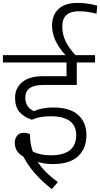

<svg xmlns="http://www.w3.org/2000/svg" viewBox="-30 -1107 685 1313"><path d="M366 138Q275 73 228 0Q274 15 332 15Q447 15 504 -38.5Q561 -92 561 -183Q561 -270 504.5 -321Q448 -372 333 -372Q258 -372 202 -347Q143 -374 143 -439Q143 -526 265 -526H495V-680H620V-730H486Q439 -781 417.5 -827Q396 -873 396 -927Q396 -1030 509 -1030Q568 -1030 630 -1013L635 -1068Q572 -1087 499 -1087Q413 -1087 369.5 -1045Q326 -1003 326 -932Q326 -829 418 -730H-10V-680H425V-586H265Q170 -586 121.5 -545Q73 -504 73 -438Q73 -377 102.5 -342Q132 -307 188 -288Q239 -312 315 -312Q491 -312 491 -183Q491 -45 317 -45Q243 -45 194 -71Q175 -125 175 -189Q155 -199 134 -199Q101 -199 86 -178Q71 -157 71 -132Q71 -68 130 -36Q188 79 324 186Z"/></svg>

Font: Glegoo
Style: Regular
Weight: 400
Version: Version 2.0.1; ttfautohint (v0.9) -r 48 -G 60